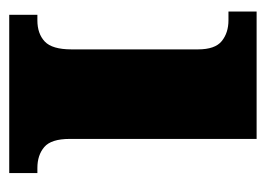

<svg xmlns="http://www.w3.org/2000/svg" viewBox="-100 -476 576 416"><g transform="rotate(90 188.0 -268.0)"><path d="M12 0V-61H24Q53 -61 70 -77Q87 -93 87 -135V-409Q87 -446 69 -460.5Q51 -475 24 -475H5V-536H281V-131Q281 -91 298.5 -76Q316 -61 344 -61H355V0Z"/></g></svg>

Font: Noto Serif Sinhala Black
Style: Regular
Weight: 900
Designer: Jelle Bosma - Monotype Design Team
Foundry: Monotype Imaging Inc.
Version: Version 2.007; ttfautohint (v1.8.4.7-5d5b)